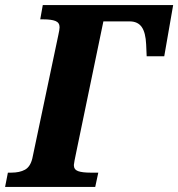

<svg xmlns="http://www.w3.org/2000/svg" viewBox="-42 -734 700 754"><path d="M-11 -56H2Q35 -56 56 -67.5Q77 -79 85 -112L187 -596Q192 -618 192 -627Q192 -645 176 -651.5Q160 -658 128 -658H116L126 -714H638L603 -513H534L532 -559Q530 -606 514.5 -628Q499 -650 467 -650H364L259 -144Q248 -92 248 -86Q248 -68 264.5 -62Q281 -56 314 -56H344L332 0H-22Z"/></svg>

Font: Noto Serif NarrowExtraBold
Style: Italic
Weight: 800
Width: 4
Italic angle: -12°
Designer: Monotype Design Team
Foundry: Monotype Imaging Inc.
Version: Version 1.001